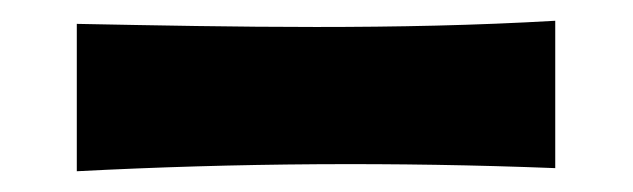

<svg xmlns="http://www.w3.org/2000/svg" viewBox="-20 13 610 185"><path d="M515 33C362 42 207 39 54 36V178C208 170 362 169 515 175Z"/></svg>

Font: Galindo
Style: Regular
Weight: 400
Designer: Astigmatic (AOETI)
Foundry: Astigmatic (AOETI)
Version: Version 1.000